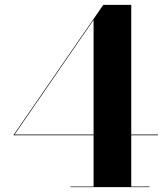

<svg xmlns="http://www.w3.org/2000/svg" viewBox="-20 -770 680 790"><path d="M595 -2.5V0H270V-2.5H365V-213.5H35L405 -750H520V-216.5H630V-213.5H520V-2.5ZM40 -216.5H365V-688Z"/></svg>

Font: Bodoni* 72pt
Style: Bold
Weight: 700
Version: Version 2.3